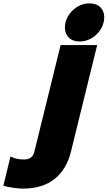

<svg xmlns="http://www.w3.org/2000/svg" viewBox="-199 -896 636 1134"><path d="M413 -764Q407 -740 393.5 -719.5Q380 -699 361.5 -684Q343 -669 320 -660Q297 -651 273 -651Q222 -651 199.5 -683.5Q177 -716 188 -764Q194 -787 207.5 -807.5Q221 -828 239.5 -843Q258 -858 280.5 -867Q303 -876 328 -876Q379 -876 401.5 -844Q424 -812 413 -764ZM220 0Q194 105 123 161.5Q52 218 -65 218Q-77 218 -92.5 216.5Q-108 215 -124 212.5Q-140 210 -154.5 207Q-169 204 -179 200L-137 28Q-117 38 -99.5 42Q-82 46 -56 46Q-33 46 -17 34.5Q-1 23 4 0L159 -630H375Z"/></svg>

Font: TypoPRO Sinkin Sans
Style: 900 X Black Italic
Weight: 950
Italic angle: -112°
Designer: Keith Bates
Foundry: K-Type
Version: Sinkin Sans (version 1.0)  by Keith Bates   •   © 2014   www